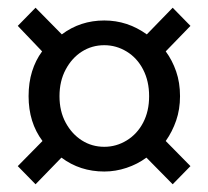

<svg xmlns="http://www.w3.org/2000/svg" viewBox="-20 -578 539 497"><path d="M72 -101 26 -148 90 -213Q72 -237 63 -266Q54 -295 54 -329Q54 -364 63 -393Q72 -422 89 -445L26 -511L72 -558L140 -489Q188 -525 250 -525Q310 -525 360 -489L427 -558L473 -511L409 -445Q426 -422 436 -393Q446 -364 446 -329Q446 -295 436 -266Q426 -237 409 -213L473 -148L427 -101L359 -170Q336 -153 307.5 -143.5Q279 -134 250 -134Q187 -134 139 -170ZM250 -198Q281 -198 308 -214.5Q335 -231 350.5 -260.5Q366 -290 366 -329Q366 -368 350.5 -398Q335 -428 308 -444.5Q281 -461 250 -461Q218 -461 192 -444.5Q166 -428 150 -398Q134 -368 134 -329Q134 -290 150 -260.5Q166 -231 192 -214.5Q218 -198 250 -198Z"/></svg>

Font: Assistant Medium
Style: Regular
Weight: 500
Designer: Hebrew By Ben Nathan, Latin by Paul Hunt
Version: Version 3.000